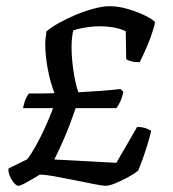

<svg xmlns="http://www.w3.org/2000/svg" viewBox="-20 -598 557 618"><path d="M39.5 0Q32.7 0 24.5 -9.9Q16.2 -19.9 11 -33.1Q5.9 -46.3 7.6 -55.8L67.2 -85.1Q78.4 -98.6 94.1 -126.5Q109.9 -154.4 125.2 -187.9Q140.5 -221.5 150.8 -249.9H54Q58.5 -271.3 64.4 -283.2Q70.3 -295.2 74.3 -297.2Q93.9 -297.2 114.7 -297.2Q135.5 -297.2 155.3 -298.2Q141 -335.6 133.3 -378.2Q125.7 -420.8 125.7 -454.6Q125.7 -467 127.1 -477.3Q128.5 -487.6 129.5 -497Q144.5 -510 169.5 -524Q194.5 -538 224.5 -550.5Q254.4 -563 283.2 -570.5Q312 -578 332.8 -578Q360.8 -578 391.6 -569Q422.4 -560 446.7 -548Q471.1 -536 479.1 -527Q475.1 -506.2 465.6 -480.3Q456.1 -454.5 445.7 -431.6Q435.4 -408.7 429.4 -397.7Q412 -397.7 401.2 -401Q390.5 -404.2 386.2 -408.2L384.7 -497.8Q364.6 -506.5 343.5 -510Q322.3 -513.4 302.5 -513.4Q284.1 -513.4 266 -511.1Q247.8 -508.7 234.3 -505.4Q220.8 -502 215.8 -499.8Q213.5 -491.2 211.9 -477Q210.3 -462.7 210.3 -446.6Q210.3 -413.4 216 -372.6Q221.6 -331.8 232.2 -301Q269.7 -303 300.5 -305.2Q331.3 -307.5 367.8 -311.5L377.1 -302.5Q373.1 -283.6 366.4 -269.7Q359.6 -255.7 354.8 -249.9H223.6Q204 -192.9 187 -153.8Q170 -114.8 154.8 -84.6L354.5 -73.9L421.5 -189.4Q437.2 -189.4 449.2 -185.2Q461.1 -181 466.7 -176.8Q461.7 -155.5 454.4 -132Q447.1 -108.4 439.5 -87Q431.8 -65.5 425 -49Q413.3 -39.2 392.2 -27.7Q371.2 -16.2 351.2 -8.1Q331.3 0 321.3 0Q310.5 0 282.6 -5.5Q254.6 -11 220.2 -18Q185.7 -25 155.3 -30.5Q124.8 -36 108.3 -36Q100.3 -31 85.9 -22.5Q71.5 -14 58.1 -7Q44.7 0 39.5 0Z"/></svg>

Font: Texturina Medium
Style: Italic
Weight: 500
Italic angle: -11°
Designer: Guillermo Torres Carreño
Foundry: Omnibus-Type
Version: Version 1.002